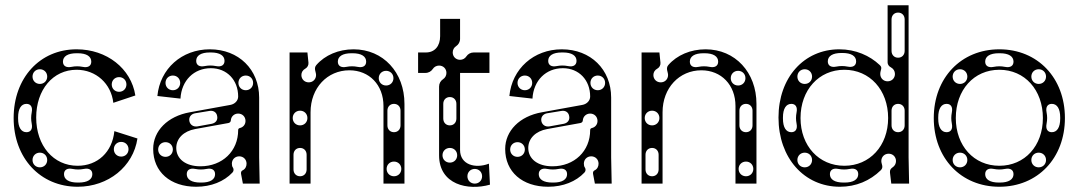

<svg xmlns="http://www.w3.org/2000/svg" viewBox="-20 -700 4112 732"><path d="M276 12C393 12 488 -65 504 -172L416 -200C408 -120 352 -68 276 -68C184 -68 118 -144 118 -252C118 -358 182 -434 272 -434C346 -434 404 -381 412 -308L496 -336C480 -439 387 -512 272 -512C132 -512 32 -403 32 -250C32 -97 134 12 276 12ZM81 -196C61 -196 49 -214 49 -248V-252C49 -286 61 -304 81 -304C97 -304 105 -292 101 -272C98 -256 98 -244 101 -228C105 -208 97 -196 81 -196ZM220 -465C220 -485 238 -497 272 -497H276C310 -497 328 -485 328 -465C328 -449 316 -441 296 -445C280 -448 268 -448 252 -445C232 -441 220 -449 220 -465ZM224 -36C224 -52 236 -60 256 -56C272 -53 284 -53 300 -56C320 -60 332 -52 332 -36C332 -16 314 -4 280 -4H276C242 -4 224 -16 224 -36ZM132 -62C116 -62 104 -74 104 -90C104 -106 116 -118 132 -118C148 -118 160 -106 160 -90C160 -74 148 -62 132 -62ZM442 -103C426 -103 414 -115 414 -131C414 -147 426 -159 442 -159C458 -159 470 -147 470 -131C470 -115 458 -103 442 -103ZM132 -380C116 -380 104 -392 104 -408C104 -424 116 -436 132 -436C148 -436 160 -424 160 -408C160 -392 148 -380 132 -380ZM434 -350C418 -350 406 -362 406 -378C406 -394 418 -406 434 -406C450 -406 462 -394 462 -378C462 -362 450 -350 434 -350Z M728 12C785 12 834 -8 866 -42C871 -47 872 -55 868 -61C865 -65 864 -70 864 -76C864 -92 876 -104 892 -104C908 -104 920 -92 920 -76C920 -65 915 -55 904 -50C900 -48 898 -43 899 -37L906 0H970L968 -100V-328C968 -435 890 -512 780 -512C673 -512 590 -438 580 -334L668 -324C672 -394 720 -440 784 -440C845 -440 888 -395 888 -332C888 -316 875 -303 858 -300L704 -272C619 -257 564 -201 564 -132C564 -45 629 12 728 12ZM744 -66C688 -66 652 -94 652 -136C652 -172 680 -200 724 -208L851 -231C856 -232 860 -236 860 -241C861 -256 873 -267 888 -267C904 -267 916 -255 916 -239C916 -225 907 -215 895 -212C890 -211 888 -208 888 -204C888 -124 828 -66 744 -66ZM611 -102C595 -102 583 -114 583 -130C583 -146 595 -158 611 -158C627 -158 639 -146 639 -130C639 -114 627 -102 611 -102ZM800 -36C800 -16 782 -4 748 -4H744C710 -4 692 -16 692 -36C692 -52 704 -60 724 -56C740 -53 752 -53 768 -56C788 -60 800 -52 800 -36ZM639 -356C623 -356 611 -368 611 -384C611 -400 623 -412 639 -412C655 -412 667 -400 667 -384C667 -368 655 -356 639 -356ZM728 -468C728 -488 746 -500 780 -500H784C818 -500 836 -488 836 -468C836 -452 824 -444 804 -448C788 -451 776 -451 760 -448C740 -444 728 -452 728 -468ZM917 -356C901 -356 889 -368 889 -384C889 -400 901 -412 917 -412C933 -412 945 -400 945 -384C945 -368 933 -356 917 -356ZM702 -238C699 -253 708 -265 723 -268L778 -277C793 -280 806 -272 808 -257C811 -242 802 -231 787 -228L732 -218C717 -216 705 -224 702 -238Z M1084 0H1164V-272C1164 -365 1228 -432 1312 -432C1388 -432 1442 -376 1442 -296V0H1522V-304C1522 -424 1441 -512 1328 -512C1271 -512 1219 -490 1186 -452C1175 -439 1185 -426 1185 -414C1185 -398 1173 -386 1157 -386C1141 -386 1129 -398 1129 -414C1129 -424 1134 -433 1145 -439C1152 -443 1157 -452 1156 -461L1152 -500H1084ZM1124 -28C1109 -28 1099 -39 1099 -54V-110C1099 -125 1109 -136 1124 -136C1139 -136 1149 -125 1149 -110V-54C1149 -39 1139 -28 1124 -28ZM1124 -222C1108 -222 1096 -234 1096 -250C1096 -266 1108 -278 1124 -278C1140 -278 1152 -266 1152 -250C1152 -234 1140 -222 1124 -222ZM1482 -28C1466 -28 1454 -40 1454 -56C1454 -72 1466 -84 1482 -84C1498 -84 1510 -72 1510 -56C1510 -40 1498 -28 1482 -28ZM1482 -196C1467 -196 1457 -207 1457 -222V-278C1457 -293 1467 -304 1482 -304C1497 -304 1507 -293 1507 -278V-222C1507 -207 1497 -196 1482 -196ZM1268 -465C1268 -485 1286 -497 1320 -497H1324C1358 -497 1376 -485 1376 -465C1376 -449 1364 -441 1344 -445C1328 -448 1316 -448 1300 -445C1280 -441 1268 -449 1268 -465ZM1452 -374C1436 -374 1424 -386 1424 -402C1424 -418 1436 -430 1452 -430C1468 -430 1480 -418 1480 -402C1480 -386 1468 -374 1452 -374Z M1848 4 1844 -76C1792 -56 1734 -72 1734 -128V-422H1846V-500H1786C1774 -500 1764 -494 1758 -485C1753 -477 1744 -472 1734 -472C1718 -472 1706 -484 1706 -500C1706 -510 1711 -519 1719 -524C1728 -530 1734 -540 1734 -552V-628H1658V-562C1658 -524 1637 -500 1604 -500H1574V-422H1602C1614 -422 1624 -428 1630 -437C1635 -445 1644 -450 1654 -450C1670 -450 1682 -438 1682 -422C1682 -412 1677 -403 1669 -398C1660 -392 1654 -382 1654 -370V-108C1654 4 1764 28 1848 4ZM1695 -222C1680 -222 1670 -233 1670 -248V-304C1670 -319 1680 -330 1695 -330C1710 -330 1720 -319 1720 -304V-248C1720 -233 1710 -222 1695 -222ZM1790 0C1774 0 1762 -12 1762 -28C1762 -44 1774 -56 1790 -56C1806 -56 1818 -44 1818 -28C1818 -12 1806 0 1790 0ZM1695 -80C1679 -80 1667 -92 1667 -108C1667 -124 1679 -136 1695 -136C1711 -136 1723 -124 1723 -108C1723 -92 1711 -80 1695 -80Z M2070 12C2127 12 2176 -8 2208 -42C2213 -47 2214 -55 2210 -61C2207 -65 2206 -70 2206 -76C2206 -92 2218 -104 2234 -104C2250 -104 2262 -92 2262 -76C2262 -65 2257 -55 2246 -50C2242 -48 2240 -43 2241 -37L2248 0H2312L2310 -100V-328C2310 -435 2232 -512 2122 -512C2015 -512 1932 -438 1922 -334L2010 -324C2014 -394 2062 -440 2126 -440C2187 -440 2230 -395 2230 -332C2230 -316 2217 -303 2200 -300L2046 -272C1961 -257 1906 -201 1906 -132C1906 -45 1971 12 2070 12ZM2086 -66C2030 -66 1994 -94 1994 -136C1994 -172 2022 -200 2066 -208L2193 -231C2198 -232 2202 -236 2202 -241C2203 -256 2215 -267 2230 -267C2246 -267 2258 -255 2258 -239C2258 -225 2249 -215 2237 -212C2232 -211 2230 -208 2230 -204C2230 -124 2170 -66 2086 -66ZM1953 -102C1937 -102 1925 -114 1925 -130C1925 -146 1937 -158 1953 -158C1969 -158 1981 -146 1981 -130C1981 -114 1969 -102 1953 -102ZM2142 -36C2142 -16 2124 -4 2090 -4H2086C2052 -4 2034 -16 2034 -36C2034 -52 2046 -60 2066 -56C2082 -53 2094 -53 2110 -56C2130 -60 2142 -52 2142 -36ZM1981 -356C1965 -356 1953 -368 1953 -384C1953 -400 1965 -412 1981 -412C1997 -412 2009 -400 2009 -384C2009 -368 1997 -356 1981 -356ZM2070 -468C2070 -488 2088 -500 2122 -500H2126C2160 -500 2178 -488 2178 -468C2178 -452 2166 -444 2146 -448C2130 -451 2118 -451 2102 -448C2082 -444 2070 -452 2070 -468ZM2259 -356C2243 -356 2231 -368 2231 -384C2231 -400 2243 -412 2259 -412C2275 -412 2287 -400 2287 -384C2287 -368 2275 -356 2259 -356ZM2044 -238C2041 -253 2050 -265 2065 -268L2120 -277C2135 -280 2148 -272 2150 -257C2153 -242 2144 -231 2129 -228L2074 -218C2059 -216 2047 -224 2044 -238Z M2426 0H2506V-272C2506 -365 2570 -432 2654 -432C2730 -432 2784 -376 2784 -296V0H2864V-304C2864 -424 2783 -512 2670 -512C2613 -512 2561 -490 2528 -452C2517 -439 2527 -426 2527 -414C2527 -398 2515 -386 2499 -386C2483 -386 2471 -398 2471 -414C2471 -424 2476 -433 2487 -439C2494 -443 2499 -452 2498 -461L2494 -500H2426ZM2466 -28C2451 -28 2441 -39 2441 -54V-110C2441 -125 2451 -136 2466 -136C2481 -136 2491 -125 2491 -110V-54C2491 -39 2481 -28 2466 -28ZM2466 -222C2450 -222 2438 -234 2438 -250C2438 -266 2450 -278 2466 -278C2482 -278 2494 -266 2494 -250C2494 -234 2482 -222 2466 -222ZM2824 -28C2808 -28 2796 -40 2796 -56C2796 -72 2808 -84 2824 -84C2840 -84 2852 -72 2852 -56C2852 -40 2840 -28 2824 -28ZM2824 -196C2809 -196 2799 -207 2799 -222V-278C2799 -293 2809 -304 2824 -304C2839 -304 2849 -293 2849 -278V-222C2849 -207 2839 -196 2824 -196ZM2610 -465C2610 -485 2628 -497 2662 -497H2666C2700 -497 2718 -485 2718 -465C2718 -449 2706 -441 2686 -445C2670 -448 2658 -448 2642 -445C2622 -441 2610 -449 2610 -465ZM2794 -374C2778 -374 2766 -386 2766 -402C2766 -418 2778 -430 2794 -430C2810 -430 2822 -418 2822 -402C2822 -386 2810 -374 2794 -374Z M3182 12C3244 12 3297 -11 3338 -51C3350 -63 3340 -74 3340 -86C3340 -102 3352 -114 3368 -114C3384 -114 3396 -102 3396 -86C3396 -76 3391 -67 3383 -62C3376 -57 3372 -52 3373 -42L3378 0H3446L3444 -100V-680H3364V-462C3364 -454 3369 -447 3377 -443C3386 -438 3392 -429 3392 -418C3392 -402 3380 -390 3364 -390C3348 -390 3336 -402 3336 -418C3336 -434 3346 -441 3334 -452C3296 -488 3242 -512 3180 -512C3045 -512 2948 -404 2948 -252C2948 -98 3046 12 3182 12ZM3199 -68C3102 -68 3032 -144 3032 -250C3032 -357 3102 -434 3199 -434C3296 -434 3366 -357 3366 -250C3366 -144 3296 -68 3199 -68ZM3048 -62C3032 -62 3020 -74 3020 -90C3020 -106 3032 -118 3048 -118C3064 -118 3076 -106 3076 -90C3076 -74 3064 -62 3048 -62ZM3144 -36C3144 -52 3156 -60 3176 -56C3192 -53 3204 -53 3220 -56C3240 -60 3252 -52 3252 -36C3252 -16 3234 -4 3200 -4H3196C3162 -4 3144 -16 3144 -36ZM2997 -196C2977 -196 2965 -214 2965 -248V-252C2965 -286 2977 -304 2997 -304C3013 -304 3021 -292 3017 -272C3014 -256 3014 -244 3017 -228C3021 -208 3013 -196 2997 -196ZM3048 -380C3032 -380 3020 -392 3020 -408C3020 -424 3032 -436 3048 -436C3064 -436 3076 -424 3076 -408C3076 -392 3064 -380 3048 -380ZM3136 -466C3136 -486 3154 -498 3188 -498H3192C3226 -498 3244 -486 3244 -466C3244 -450 3232 -442 3212 -446C3196 -449 3184 -449 3168 -446C3148 -442 3136 -450 3136 -466ZM3404 -480C3389 -480 3379 -491 3379 -506V-626C3379 -641 3389 -652 3404 -652C3419 -652 3429 -641 3429 -626V-506C3429 -491 3419 -480 3404 -480ZM3404 -196C3389 -196 3379 -207 3379 -222V-278C3379 -293 3389 -304 3404 -304C3419 -304 3429 -293 3429 -278V-222C3429 -207 3419 -196 3404 -196Z M3790 12C3936 12 4040 -97 4040 -250C4040 -403 3936 -512 3790 -512C3644 -512 3540 -403 3540 -250C3540 -97 3644 12 3790 12ZM3790 -68C3693 -68 3624 -144 3624 -250C3624 -357 3693 -434 3790 -434C3887 -434 3956 -357 3956 -250C3956 -144 3887 -68 3790 -68ZM3589 -196C3569 -196 3557 -214 3557 -248V-252C3557 -286 3569 -304 3589 -304C3605 -304 3613 -292 3609 -272C3606 -256 3606 -244 3609 -228C3613 -208 3605 -196 3589 -196ZM3990 -196C3974 -196 3966 -208 3970 -228C3973 -244 3973 -256 3970 -272C3966 -292 3974 -304 3990 -304C4010 -304 4022 -286 4022 -252V-248C4022 -214 4010 -196 3990 -196ZM3736 -465C3736 -485 3754 -497 3788 -497H3792C3826 -497 3844 -485 3844 -465C3844 -449 3832 -441 3812 -445C3796 -448 3784 -448 3768 -445C3748 -441 3736 -449 3736 -465ZM3736 -36C3736 -52 3748 -60 3768 -56C3784 -53 3796 -53 3812 -56C3832 -60 3844 -52 3844 -36C3844 -16 3826 -4 3792 -4H3788C3754 -4 3736 -16 3736 -36ZM3640 -62C3624 -62 3612 -74 3612 -90C3612 -106 3624 -118 3640 -118C3656 -118 3668 -106 3668 -90C3668 -74 3656 -62 3640 -62ZM3940 -62C3924 -62 3912 -74 3912 -90C3912 -106 3924 -118 3940 -118C3956 -118 3968 -106 3968 -90C3968 -74 3956 -62 3940 -62ZM3640 -380C3624 -380 3612 -392 3612 -408C3612 -424 3624 -436 3640 -436C3656 -436 3668 -424 3668 -408C3668 -392 3656 -380 3640 -380ZM3940 -380C3924 -380 3912 -392 3912 -408C3912 -424 3924 -436 3940 -436C3956 -436 3968 -424 3968 -408C3968 -392 3956 -380 3940 -380Z"/></svg>

Font: Apfel Grotezk Brukt
Style: Regular
Weight: 300
Designer: Luigi Gorlero
Foundry: © 2023, Luigi Gorlero & Collletttivo
Version: Version 2.000;Glyphs 3.2 (3217)